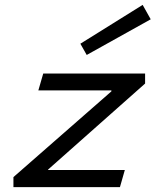

<svg xmlns="http://www.w3.org/2000/svg" viewBox="-20 -766 654 786"><path d="M471 0H35V-41L436 -392V-396H137L157 -465H574V-424L177 -72V-70H491ZM335 -541 309 -587 564 -746 597 -687Z"/></svg>

Font: Intel One Mono
Style: Italic
Weight: 400
Italic angle: -16°
Monospace: yes
Designer: Fred Shallcrass
Foundry: Frere-Jones Type LLC
Version: Version 1.400;hotconv 1.1.0;makeotfexe 2.6.0;FJTRelease1.4